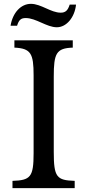

<svg xmlns="http://www.w3.org/2000/svg" viewBox="-20 -980 455 1000"><path d="M45 -38V0H369V-38C275 -41 260 -57 260 -189V-581C260 -702 273 -729 359 -732V-770H55V-732C141 -728 155 -701 155 -588V-182C155 -58 139 -41 45 -38ZM35 -846H69C78 -876 89 -886 114 -886C168 -886 223 -838 276 -838C326 -838 369 -889 376 -956H343C333 -925 321 -914 296 -914C245 -914 194 -960 141 -960C89 -960 46 -914 35 -846Z"/></svg>

Font: Libre Baskerville
Style: Regular
Weight: 400
Designer: Pablo Impallari, Rodrigo Fuenzalida
Foundry: Pablo Impallari, Rodrigo Fuenzalida
Version: Version 1.051;Glyphs 3.2.3 (3260)